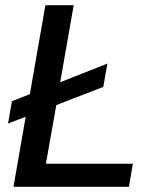

<svg xmlns="http://www.w3.org/2000/svg" viewBox="-20 -720 594 740"><path d="M492 -89 477 0H32L79 -270L11 -244L26 -330L95 -357L155 -700H264L212 -403L394 -475L378 -385L197 -315L157 -89Z"/></svg>

Font: Sarabun Medium
Style: Italic
Weight: 500
Italic angle: -10°
Designer: Suppakit Chalermlarp | Katatrad Co.,Ltd.
Foundry: Cadson Demak Co.,Ltd.
Version: Version 1.000; ttfautohint (v1.6)